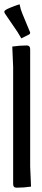

<svg xmlns="http://www.w3.org/2000/svg" viewBox="-24 -866 197 891"><path d="M37 -12V-556L33 -650Q67 -655 100 -655Q116 -655 116 -638V-94L120 0Q86 5 53 5Q37 5 37 -12ZM114 -720Q116 -717 116 -713Q116 -709 111 -706L75 -688Q68 -701 57 -718L-1 -803Q-4 -808 -4 -812Q-4 -819 21.5 -829.5Q47 -840 57 -843L67 -846Q71 -823 80 -802Z"/></svg>

Font: Medula One
Style: Regular
Weight: 400
Designer: Luciano Vergara
Foundry: Luciano Vergara
Version: Version 1.002